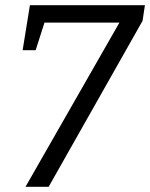

<svg xmlns="http://www.w3.org/2000/svg" viewBox="-20 -718 577 738"><path d="M528 -638 167 0H78L439 -631H151L117 -525H67L95 -698H537Z"/></svg>

Font: Bitter
Style: Italic
Weight: 400
Italic angle: -9°
Designer: Sol Matas, and Bitter project Authors
Foundry: Sol Matas
Version: Version 2.001